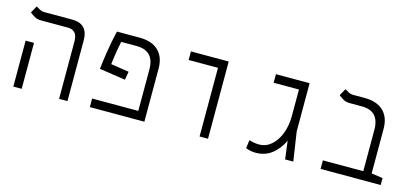

<svg xmlns="http://www.w3.org/2000/svg" viewBox="-55 -1005 3040 1407"><g transform="rotate(15 1465.0 -301.5)"><path d="M420.4 0V-435.1Q420.4 -521 347.7 -521H144.5Q113.3 -521 93 -533.4Q72.8 -545.9 57.1 -558.1L86.9 -611.8Q98.1 -604 115.5 -595Q132.8 -585.9 152.3 -585.9H363.3Q483.9 -585.9 483.9 -459.5V0ZM73.2 0V-348.6H136.7V0Z M861.3 -323.7 850.1 -260.3 652.8 -290Q660.6 -358.4 668.5 -410.4Q676.3 -462.4 684.6 -504.6Q692.9 -546.9 702.6 -585.9H876.5Q967.3 -585.9 1017.3 -538.3Q1067.4 -490.7 1067.4 -402.8V0H653.8V-64.9H1003.9V-378.4Q1003.9 -451.2 969.5 -486.1Q935.1 -521 869.6 -521H752Q747.1 -499.5 739.7 -457.3Q732.4 -415 723.6 -344.7Z M1486.3 0V-521H1263.7V-585.9H1550.3V0Z M1913.1 8.8Q1895 8.8 1876.5 5.6Q1857.9 2.4 1837.9 -5.9L1846.2 -68.4Q1885.3 -56.2 1921.9 -56.2Q1973.6 -56.2 2013.9 -91.1Q2054.2 -126 2077.4 -186Q2100.6 -246.1 2100.6 -322.3V-521H1908.7V-585.9H2164.1V-220.2L2197.3 0H2135.3L2117.7 -137.2Q2087.9 -72.8 2036.6 -32Q1985.4 8.8 1913.1 8.8Z M2860.4 -52.7V0H2404.3V-64.9H2710.9V-378.4Q2710.9 -521 2578.6 -521H2487.3Q2456.5 -521 2435.8 -533.4Q2415 -545.9 2399.9 -558.1L2429.7 -611.8Q2440.9 -604 2458.3 -595Q2475.6 -585.9 2495.1 -585.9H2583.5Q2674.3 -585.9 2724.4 -538.3Q2774.4 -490.7 2774.4 -402.8V-64.9Z"/></g></svg>

Font: CaskaydiaCove NFP Light
Style: Regular
Weight: 300
Designer: Aaron Bell
Foundry: Saja Typeworks
Version: Version 2111.001; VTT 6.35;Nerd Fonts 3.1.1